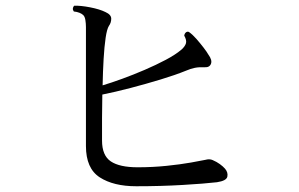

<svg xmlns="http://www.w3.org/2000/svg" viewBox="-20 -697 1040 668"><path d="M454 -49Q375 -49 327 -80Q279 -111 279 -189V-603Q279 -615 277 -627.5Q275 -640 269 -645Q265 -649 256.5 -652.5Q248 -656 237 -657Q233 -662 233.5 -667.5Q234 -673 238 -677Q260 -678 293.5 -671.5Q327 -665 347 -655Q367 -646 367 -632Q367 -618 359 -607Q352 -596 347.5 -565.5Q343 -535 340.5 -492Q338 -449 337 -400Q367 -409 405.5 -423Q444 -437 483.5 -454Q523 -471 557 -489Q591 -507 612 -525Q624 -536 627 -546.5Q630 -557 621 -573Q622 -580 626.5 -584Q631 -588 637 -586Q650 -577 663.5 -561.5Q677 -546 688.5 -531Q700 -516 705 -507Q719 -488 714 -475Q709 -462 692 -463Q673 -464 658 -461Q643 -458 627 -451Q590 -436 539 -420.5Q488 -405 434.5 -391Q381 -377 336 -368Q335 -327 335 -286Q335 -245 335 -208Q335 -156 365.5 -135.5Q396 -115 459 -115Q511 -115 559.5 -120Q608 -125 644.5 -131.5Q681 -138 695 -141Q709 -145 720 -140Q734 -134 745 -126Q756 -118 763 -110Q774 -97 771 -82.5Q768 -68 735 -63Q692 -58 615.5 -53.5Q539 -49 454 -49Z"/></svg>

Font: Zen Old Mincho
Style: Regular
Weight: 400
Designer: Yoshimichi Ohira
Foundry: Positype
Version: Version 1.001